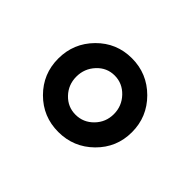

<svg xmlns="http://www.w3.org/2000/svg" viewBox="-71 -819 488 488"><g transform="rotate(45 172.5 -575.5)"><path d="M218 -525.5Q238 -546 238 -575Q238 -604 218 -625Q198 -646 170 -646Q142 -646 122.5 -625Q103 -604 103 -575Q103 -546 122.5 -525.5Q142 -505 170 -505Q198 -505 218 -525.5ZM264 -669Q303 -630 303 -575Q303 -520 264 -481.5Q225 -443 170 -443Q115 -443 76.5 -481.5Q38 -520 38 -575Q38 -630 76.5 -669Q115 -708 170 -708Q225 -708 264 -669Z"/></g></svg>

Font: mmAsap
Style: Bold
Weight: 700
Designer: Pablo Cosgaya
Foundry: Omnibus-Type
Version: Version 1.001